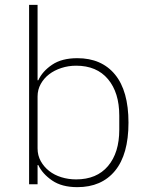

<svg xmlns="http://www.w3.org/2000/svg" viewBox="-20 -760 607 792"><path d="M100 -740H135V-429H138Q155 -466 195 -493Q235 -520 299 -520Q399 -520 454.5 -452.5Q510 -385 510 -254Q510 -123 454.5 -55.5Q399 12 299 12Q235 12 195 -15.5Q155 -43 138 -79H135V0H100ZM294 -20Q379 -20 425.5 -75Q472 -130 472 -225V-283Q472 -378 425.5 -433.5Q379 -489 294 -489Q262 -489 233 -479.5Q204 -470 182.5 -453.5Q161 -437 148 -413.5Q135 -390 135 -362V-148Q135 -119 148 -95.5Q161 -72 182.5 -55Q204 -38 233 -29Q262 -20 294 -20Z"/></svg>

Font: IBM Plex Sans Thai ExtraLight
Style: Regular
Weight: 200
Designer: Mike Abbink, Paul van der Laan, Pieter van Rosmalen, Ben Mitchell, Mark Frömberg
Foundry: Bold Monday
Version: Version 1.1